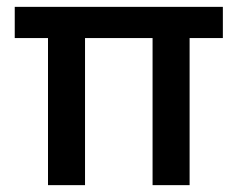

<svg xmlns="http://www.w3.org/2000/svg" viewBox="-20 -540 693 560"><path d="M120 0V-429H23V-520H630V-429H533V0H425V-429H228V0Z"/></svg>

Font: Bricolage Grotesque 10pt Medium
Style: Regular
Weight: 500
Designer: Mathieu Triay
Foundry: Atelier Triay
Version: Version 1.000; ttfautohint (v1.8.4.7-5d5b);gftools[0.9.32]